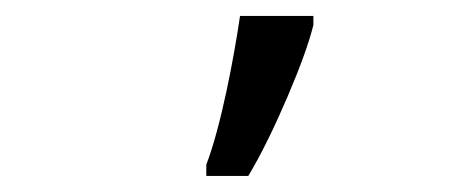

<svg xmlns="http://www.w3.org/2000/svg" viewBox="-20 -825 582 239"><path d="M289.1 -606C305.7 -633.8 321.8 -667 337.9 -704.6C354 -742.2 364.7 -772 370.1 -793.9V-805.2H278.8C271 -752 254.9 -667 236.8 -620.1V-606Z"/></svg>

Font: Avrile Sans
Style: Regular
Weight: 400
Designer: Monotype Design Team, Google (font), Stefan Peev (BGR Cyrillic), Cristiano Sobral (main changes)
Foundry: The Avrile Sans Project Authors
Version: Version 3.110